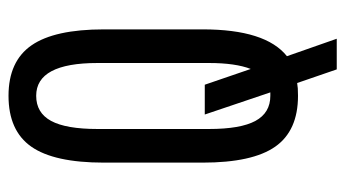

<svg xmlns="http://www.w3.org/2000/svg" viewBox="-200 -555 811 451"><g transform="rotate(-90 205.5 -329.5)"><path d="M268 56 236 -37Q230 -36 223.5 -35.5Q217 -35 206 -35Q124 -35 86.5 -88.5Q49 -142 49 -259V-491Q49 -608 86.5 -661.5Q124 -715 206 -715Q287 -715 324.5 -661Q362 -607 362 -491V-259Q362 -111 299 -61L340 56ZM206 -100H214L162 -254H232L269 -146Q283 -182 283 -244V-506Q283 -650 206 -650Q166 -650 147 -615Q128 -580 128 -506V-244Q128 -170 147 -135Q166 -100 206 -100Z"/></g></svg>

Font: Pathway Gothic One
Style: Regular
Weight: 400
Version: Version 1.003; ttfautohint (v1.8.4.7-5d5b);gftools[0.9.26]